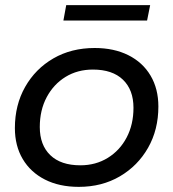

<svg xmlns="http://www.w3.org/2000/svg" viewBox="-20 -722 675 748"><path d="M287 6Q211 6 155 -22.5Q99 -51 68.5 -102.5Q38 -154 38 -223Q38 -313 78 -383.5Q118 -454 188 -494.5Q258 -535 349 -535Q424 -535 480 -507Q536 -479 566.5 -427.5Q597 -376 597 -307Q597 -217 557 -146.5Q517 -76 447 -35Q377 6 287 6ZM293 -78Q353 -78 400 -107Q447 -136 473.5 -186.5Q500 -237 500 -302Q500 -372 459 -411.5Q418 -451 342 -451Q282 -451 235.5 -422.5Q189 -394 162 -343.5Q135 -293 135 -227Q135 -157 176 -117.5Q217 -78 293 -78ZM227 -642 238 -702H565L553 -642Z"/></svg>

Font: Montserrat Medium
Style: Italic
Weight: 500
Italic angle: -11.3°
Designer: Julieta Ulanovsky
Foundry: Julieta Ulanovsky
Version: Version 9.000; ttfautohint (v1.8.4.7-5d5b)